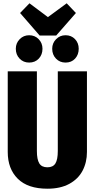

<svg xmlns="http://www.w3.org/2000/svg" viewBox="-20 -1128 576 1166"><path d="M508 -205Q508 -142 481.5 -91.5Q455 -41 401 -11.5Q347 18 268 18Q149 18 88 -42.5Q27 -103 27 -205V-695H204V-211Q204 -160 218.5 -136Q233 -112 268 -112Q302 -112 316.5 -135.5Q331 -159 331 -211V-695H508ZM441 -1049 321 -912H221L102 -1049L159 -1108L271 -1024L385 -1108ZM238 -832Q238 -796 215.5 -772Q193 -748 157 -748Q122 -748 99 -772Q76 -796 76 -832Q76 -866 99.5 -890Q123 -914 157 -914Q192 -914 215 -890Q238 -866 238 -832ZM458 -832Q458 -796 436 -772Q414 -748 378 -748Q343 -748 320 -772Q297 -796 297 -832Q297 -866 320.5 -890Q344 -914 378 -914Q413 -914 435.5 -890.5Q458 -867 458 -832Z"/></svg>

Font: Fira Sans Compressed ExtraBold
Style: Regular
Weight: 800
Width: 1
Designer: bBox Type GmbH & Carrois Corporate GbR & Edenspiekermann AG
Foundry: bBox Type GmbH & Carrois Corporate GbR & Edenspiekermann AG
Version: Version 4.301